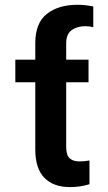

<svg xmlns="http://www.w3.org/2000/svg" viewBox="-20 -759 445 789"><path d="M343.8 -420.9H252V-155.3Q252 -122.1 265.9 -108.9Q279.8 -95.7 306.6 -95.7Q328.1 -95.7 347.7 -99.6V-2Q311 9.8 266.6 9.8Q200.2 9.8 162.6 -28.1Q125 -65.9 125 -145.5V-420.9H43V-513.7H125V-581.1Q125 -664.6 172.6 -701.9Q220.2 -739.3 297.9 -739.3Q331.1 -739.3 363.3 -732.4V-647.5Q345.7 -651.4 331.1 -651.4Q296.9 -651.4 274.4 -635Q252 -618.7 252 -581.1V-513.7H343.8Z"/></svg>

Font: Pretendard SemiBold
Style: Regular
Weight: 600
Designer: Base glyphs from Inter by Rasmus Andersson; Hangeul glyphs from Noto Sans CJK(Source Han Sans) by Jang Soo-young and Kan
Foundry: Kil Hyung-jin
Version: Version 1.309